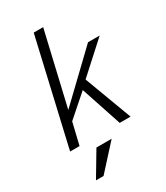

<svg xmlns="http://www.w3.org/2000/svg" viewBox="-220 -783 947 1093"><g transform="rotate(-30 253.5 -237.0)"><path d="M30.8 0 189.9 -689.9H252L140.1 -210L430.2 -487.8H506.8L312 -311L428.2 0H356.9L268.1 -267.1L127 -143.1L92.8 0ZM76.2 215.8 171.9 55.2H272L126 215.8Z"/></g></svg>

Font: HK Grotesk Light Italic
Style: Regular
Weight: 300
Italic angle: -13°
Designer: Alfredo Marco Pradil and Stefan Peev
Foundry: Hanken Design Co.
Version: Version 1.000;PS 001.000;hotconv 1.0.88;makeotf.lib2.5.64775